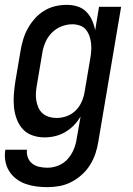

<svg xmlns="http://www.w3.org/2000/svg" viewBox="-29 -558 549 791"><path d="M167 213Q143 213 120 210Q97 207 76 199.5Q55 192 37.5 178.5Q20 165 8.5 146.5Q-3 128 -7 105Q-11 82 -7 59H82Q80 76 86 91.5Q92 107 104.5 116.5Q117 126 133.5 129.5Q150 133 167 133Q189 133 211.5 124Q234 115 250 97Q266 79 275 57Q284 35 287 13L303 -78Q291 -58 275 -41.5Q259 -25 239 -13.5Q219 -2 197.5 3Q176 8 154 8Q128 8 104 -0.5Q80 -9 64 -27Q48 -45 39.5 -68.5Q31 -92 28.5 -117Q26 -142 28 -168.5Q30 -195 34 -221L56 -351Q60 -374 67 -397Q74 -420 86 -441.5Q98 -463 115 -482Q132 -501 153.5 -514Q175 -527 198.5 -532.5Q222 -538 246 -538Q269 -538 290 -531.5Q311 -525 326 -510Q341 -495 350 -475Q359 -455 363 -433L379 -530H470L376 26Q372 51 364 75Q356 99 342 121.5Q328 144 308 162Q288 180 264.5 192Q241 204 216 208.5Q191 213 167 213ZM204 -72Q225 -72 246 -79.5Q267 -87 283 -103Q299 -119 308 -140Q317 -161 320 -182L342 -312Q345 -328 346.5 -344.5Q348 -361 346.5 -377Q345 -393 340 -408Q335 -423 325.5 -435Q316 -447 301 -452.5Q286 -458 269 -458Q246 -458 223.5 -449Q201 -440 184 -422.5Q167 -405 157.5 -382.5Q148 -360 145 -338L123 -208Q120 -192 119 -175.5Q118 -159 120.5 -144Q123 -129 129 -115Q135 -101 146.5 -91Q158 -81 173 -76.5Q188 -72 204 -72Z"/></svg>

Font: iosevka_custom_sans_ss08 Md
Style: Italic
Weight: 500
Italic angle: -10°
Designer: Belleve Invis
Foundry: Belleve Invis
Version: Version 10.3.0; ttfautohint (v1.8.3)